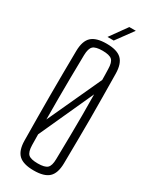

<svg xmlns="http://www.w3.org/2000/svg" viewBox="-241 -1003 849 1064"><g transform="rotate(30 183.5 -471.0)"><path d="M183.5 5.5Q117 5.5 87.5 -21.8Q58 -49 57 -112Q56 -196 55.5 -266.5Q55 -337 55 -403Q55 -469 55.5 -538Q56 -607 57 -687Q58 -750.5 87.5 -778Q117 -805.5 183.5 -805.5Q250 -805.5 279.2 -778Q308.5 -750.5 309.5 -687Q310.5 -607 311.2 -538Q312 -469 312 -403Q312 -337 311.2 -266.5Q310.5 -196 309.5 -112Q308.5 -49 279.2 -21.8Q250 5.5 183.5 5.5ZM183.5 -39.5Q227.5 -39.5 243.8 -54.2Q260 -69 260.5 -111.5Q262 -197.5 263 -265.2Q264 -333 264 -395.2Q264 -457.5 263 -527.5L105 -180.5Q105 -164 105.5 -146.8Q106 -129.5 106 -111.5Q107 -69 123 -54.2Q139 -39.5 183.5 -39.5ZM103.5 -274.5 262 -619Q262 -635.5 261.5 -652.8Q261 -670 260.5 -688Q260 -730.5 243.8 -745.5Q227.5 -760.5 183.5 -760.5Q139 -760.5 123 -745.5Q107 -730.5 106 -688Q104.5 -604 103.8 -537.2Q103 -470.5 103 -408Q103 -345.5 103.5 -274.5ZM168 -840 245.5 -948H287L208 -840Z"/></g></svg>

Font: Big Shoulders Text Thin ExtraLight
Style: Regular
Weight: 250
Version: Version 2.002